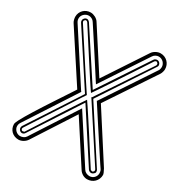

<svg xmlns="http://www.w3.org/2000/svg" viewBox="-178 -868 914 985"><g transform="rotate(30 279.5 -375.5)"><path d="M530.8 -92Q536.9 -80.8 540.3 -72.5Q543.7 -64.2 543.7 -60.1Q543.7 -47.1 538.9 -36.1Q534.2 -25.1 526 -17.1Q517.8 -9 506.6 -4.5Q495.4 0 482.7 0Q476.1 0 469.2 -2Q462.4 -3.9 456.3 -7.4Q450.2 -11 444.8 -16Q439.5 -21 435.8 -27.1L279.8 -267.6L124.5 -27.1Q120.8 -21.5 115.4 -16.5Q109.9 -11.5 103.5 -7.8Q97.2 -4.2 90.2 -2.1Q83.3 0 76.4 0Q64 0 53.2 -4.3Q42.5 -8.5 34.5 -16.2Q26.6 -23.9 22 -34.5Q17.3 -45.2 17.3 -58.1Q17.3 -65.4 27.8 -85.9Q34.9 -99.6 45.9 -118.3Q56.9 -137 70.8 -159.4Q84.7 -181.9 101.2 -207.4Q117.7 -232.9 135.6 -260.3Q153.6 -287.6 172.4 -316.2Q191.2 -344.7 210 -373.5L23.2 -659.7Q18.8 -666.5 16.5 -675.9Q14.2 -685.3 14.2 -692.6Q14.2 -705.1 18.8 -715.7Q23.4 -726.3 31.4 -734.1Q39.3 -741.9 50 -746.3Q60.8 -750.7 73.2 -750.7Q79.6 -750.7 86.7 -748.8Q93.8 -746.8 100.3 -743.4Q106.9 -740 112.4 -735.2Q117.9 -730.5 121.3 -724.9L279.8 -479.5L440.2 -722.7Q443.8 -728.3 449.3 -733Q454.8 -737.8 461.2 -741.2Q467.5 -744.6 474.5 -746.6Q481.4 -748.5 488.3 -748.5Q501 -748.5 512 -743.9Q522.9 -739.3 531 -731.2Q539.1 -723.1 543.6 -712.2Q548.1 -701.2 548.1 -688.5Q548.1 -681.6 545.5 -672.6Q543 -663.6 539.1 -657.5L349.9 -373.5ZM43.5 -80.1Q39.6 -74 38 -68.8Q36.4 -63.7 36.4 -56.9Q36.4 -49.6 39.7 -42.8Q43 -36.1 48.3 -31Q53.7 -25.9 60.5 -22.9Q67.4 -20 74.5 -20Q84.2 -20 93.6 -24.3Q103 -28.6 108.4 -37.1L279.8 -302.5L451.7 -37.1Q457 -28.6 466.6 -24.3Q476.1 -20 485.8 -20Q493.7 -20 500.6 -23.1Q507.6 -26.1 512.7 -31.4Q517.8 -36.6 520.8 -43.7Q523.7 -50.8 523.7 -59.1Q523.7 -63.5 522.2 -69.8Q520.8 -76.2 517.8 -80.1Q513.9 -85.4 503.5 -101.2Q493.2 -116.9 478.1 -139.8Q463.1 -162.6 444.6 -191Q426 -219.5 406 -250.2Q386 -281 365.4 -312.6Q344.7 -344.2 325.9 -373.5Q326.7 -375 327.9 -376Q329.1 -377 329.8 -378.4L522.2 -668.5Q525.1 -672.4 526.6 -678.7Q528.1 -685.1 528.1 -689.5Q528.1 -697.8 524.9 -705Q521.7 -712.2 516.4 -717.7Q511 -723.1 503.8 -726.3Q496.6 -729.5 488.3 -729.5Q479 -729.5 470.2 -724.7Q461.4 -720 456.1 -711.4L279.8 -444.6Q279.1 -445.6 272.8 -455.2Q266.6 -464.8 255.6 -481.9Q244.6 -499 229.2 -522.9Q213.9 -546.9 194.7 -576.4Q175.5 -606 153 -640.5Q130.4 -675 105.2 -713.6Q99.9 -722.2 91.1 -726.9Q82.3 -731.7 73.2 -731.7Q65.7 -731.7 58.5 -728.8Q51.3 -725.8 45.7 -720.7Q40 -715.6 36.6 -708.6Q33.2 -701.7 33.2 -693.8Q33.2 -687 34.8 -681.9Q36.4 -676.8 40.3 -670.7L230 -378.4Q230.7 -377 231.9 -376Q233.2 -375 233.9 -373.5ZM304.9 -373.5 501.7 -70.1Q503.2 -67.9 504 -66.2Q504.9 -64.5 505.2 -62.9Q505.6 -61.3 505.7 -59.4Q505.9 -57.6 505.9 -54.9Q505.9 -52 503.7 -49Q501.5 -45.9 498.4 -43.6Q495.4 -41.3 491.8 -39.7Q488.3 -38.1 485.8 -38.1Q480.5 -38.1 475.6 -40.6Q470.7 -43.2 467.8 -47.1L279.8 -336.4L91.6 -47.1Q85.4 -38.1 75.4 -38.1Q71.3 -38.1 67.6 -39.8Q64 -41.5 61.3 -44.4Q58.6 -47.4 57 -51.1Q55.4 -54.9 55.4 -59.1Q55.4 -65.2 58.3 -70.1L255.9 -373.5L55.2 -680.7Q52.2 -685.3 52.2 -691.7Q52.2 -695.8 53.8 -699.6Q55.4 -703.4 58.1 -706.3Q60.8 -709.2 64.5 -710.9Q68.1 -712.6 72.3 -712.6Q77.6 -712.6 81.4 -710.1Q85.2 -707.5 88.4 -703.9L279.8 -411.6L472.2 -701.7Q474.4 -705.3 479.5 -707.9Q484.6 -710.4 489.3 -710.4Q498.3 -710.4 504.3 -704Q510.3 -697.5 510.3 -688.5Q510.3 -685.5 508.9 -683.2Q507.6 -680.9 506.1 -678.5ZM294.9 -371.6 291.7 -373.5 294.9 -376.5 499.3 -683.6Q500 -684.3 500.1 -687.6Q500.2 -690.9 500.2 -692.6Q500.2 -693.6 499.1 -695.2Q498 -696.8 496.3 -698.2Q494.6 -699.7 492.9 -700.7Q491.2 -701.7 490.2 -701.7Q487.8 -701.7 484.7 -699.8Q481.7 -698 480.2 -696.5Q472.2 -684.1 461.2 -667.2Q450.2 -650.4 437.1 -630.5Q424.1 -610.6 409.8 -588.7Q395.5 -566.9 380.9 -544.7Q366.2 -522.5 351.7 -500.6Q337.2 -478.8 324.1 -459Q311 -439.2 299.7 -422.5Q288.3 -405.8 279.8 -393.6Q271.2 -405.8 260 -422.6Q248.8 -439.5 235.8 -459.4Q222.9 -479.2 208.6 -501.2Q194.3 -523.2 179.8 -545.8Q165.3 -568.4 151.1 -590.3Q137 -612.3 124.1 -632.3Q111.3 -652.3 100.3 -669.3Q89.4 -686.3 81.3 -698.7Q79.8 -700.9 77 -702.4Q74.2 -703.9 71.3 -703.9Q69.8 -703.9 68.4 -703Q66.9 -702.1 66.2 -700.7Q64.7 -700 63 -698.1Q61.3 -696.3 61.3 -694.8Q61.3 -692.4 61.5 -690.2Q61.8 -688 63.2 -685.8Q71.5 -672.9 82.9 -655.4Q94.2 -637.9 107.5 -617.4Q120.8 -596.9 135.4 -574.6Q149.9 -552.2 164.7 -529.3Q179.4 -506.3 194.1 -484Q208.7 -461.7 222 -441.4Q235.4 -421.1 246.8 -403.7Q258.3 -386.2 266.8 -373.5Q266.6 -373.5 265.5 -371.7Q264.4 -369.9 260.9 -364.7Q257.3 -359.6 251.1 -350.1Q244.9 -340.6 234.7 -324.8Q224.6 -309.1 209.8 -286.4Q195.1 -263.7 174.6 -232.1Q154.1 -200.4 127.3 -159.2Q100.6 -117.9 66.4 -64.9Q64.9 -62.7 64.7 -60.5Q64.5 -58.3 64.5 -55.9Q65.9 -53 68.2 -50.5Q70.6 -48.1 74.5 -48.1L76.4 -49.1Q78.6 -49.1 80.8 -49.4Q83 -49.8 84.5 -52Q92.5 -64.5 103.4 -81.3Q114.3 -98.1 126.8 -117.8Q139.4 -137.5 153.3 -159.2Q167.2 -180.9 181.4 -203.1Q195.6 -225.3 209.6 -246.9Q223.6 -268.6 236.5 -288.2Q249.3 -307.9 260.3 -324.6Q271.2 -341.3 279.8 -353.5Q288.3 -341.3 299.4 -324.6Q310.5 -307.9 323.4 -288.2Q336.2 -268.6 350.3 -246.9Q364.5 -225.3 378.7 -203.1Q392.8 -180.9 406.7 -159.2Q420.7 -137.5 433.3 -117.8Q446 -98.1 456.9 -81.3Q467.8 -64.5 475.8 -52Q476.6 -50.5 478.9 -49.8Q481.2 -49.1 482.7 -49.1Q483.6 -48.3 484.4 -48.2Q485.1 -48.1 485.8 -48.1Q488.8 -48.1 491.6 -50.5Q494.4 -53 495.8 -55.9Q495.8 -57.6 495.7 -60.9Q495.6 -64.2 494.9 -64.9Z"/></g></svg>

Font: TafelwerkOT
Style: Regular
Weight: 400
Designer: Peter Wiegel
Foundry: Peter Wiegel, based on an original design named Oxford by Christine Lord, 1969
Version: Version 1.000